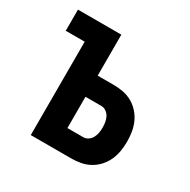

<svg xmlns="http://www.w3.org/2000/svg" viewBox="-124 -637 748 755"><g transform="rotate(30 250.0 -260.0)"><path d="M108 0V-424H22V-520H219V-334H291Q313 -334 334.5 -330Q356 -326 375 -315.5Q394 -305 409 -288.5Q424 -272 433 -252Q442 -232 445.5 -210.5Q449 -189 449 -167Q449 -145 445.5 -123.5Q442 -102 433 -82Q424 -62 409 -45.5Q394 -29 375 -18.5Q356 -8 334.5 -4Q313 0 291 0ZM291 -96Q303 -96 313 -103Q323 -110 328.5 -120.5Q334 -131 336 -143Q338 -155 338 -167Q338 -179 336 -191Q334 -203 328.5 -213.5Q323 -224 313 -231Q303 -238 291 -238H219V-96Z"/></g></svg>

Font: Iosevka Algr
Style: Bold
Weight: 700
Monospace: yes
Designer: Belleve Invis
Foundry: Belleve Invis
Version: Version 26.0.2; ttfautohint (v1.8.3)